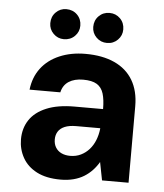

<svg xmlns="http://www.w3.org/2000/svg" viewBox="-52 -757 696 815"><g transform="rotate(5 296.0 -349.5)"><path d="M236 12Q175 12 134.5 -9Q94 -30 74 -66Q54 -102 54 -144Q54 -191 77.5 -226.5Q101 -262 149 -282Q197 -302 268 -302H390Q390 -342 382 -368Q374 -394 353.5 -406.5Q333 -419 295 -419Q258 -419 234 -403.5Q210 -388 203 -357H72Q78 -410 107 -448.5Q136 -487 185 -508Q234 -529 296 -529Q368 -529 419.5 -505.5Q471 -482 498 -436.5Q525 -391 525 -326V0H412L397 -77Q386 -58 370.5 -41.5Q355 -25 335.5 -13Q316 -1 291 5.5Q266 12 236 12ZM268 -92Q293 -92 313.5 -102Q334 -112 349 -129Q364 -146 373 -168.5Q382 -191 385 -217V-220H283Q253 -220 234 -212Q215 -204 206 -189.5Q197 -175 197 -156Q197 -136 206 -121.5Q215 -107 231 -99.5Q247 -92 268 -92ZM198 -583Q172 -583 153.5 -601.5Q135 -620 135 -646Q135 -674 153.5 -692.5Q172 -711 198 -711Q226 -711 244.5 -692.5Q263 -674 263 -646Q263 -620 244.5 -601.5Q226 -583 198 -583ZM382 -583Q355 -583 336.5 -601.5Q318 -620 318 -646Q318 -674 336.5 -692.5Q355 -711 382 -711Q409 -711 427.5 -692.5Q446 -674 446 -646Q446 -620 427.5 -601.5Q409 -583 382 -583Z"/></g></svg>

Font: DM Sans 11pt
Style: Bold
Weight: 700
Version: Version 4.004;gftools[0.9.30]